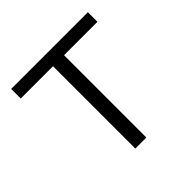

<svg xmlns="http://www.w3.org/2000/svg" viewBox="-161 -773 922 922"><g transform="rotate(-45 300.0 -312.0)"><path d="M255 0V-559H36V-624H557V-559H330V0Z"/></g></svg>

Font: Inconsolata Expanded
Style: Regular
Weight: 400
Width: 7
Monospace: yes
Designer: Raph Levien, Cyreal, Brenton Simpson
Foundry: Raph Levien, Cyreal, Google
Version: Version 3.000; ttfautohint (v1.8.2.53-6de2)